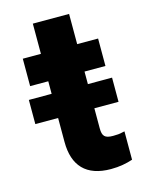

<svg xmlns="http://www.w3.org/2000/svg" viewBox="-104 -723 609 798"><g transform="rotate(-15 200.5 -324.0)"><path d="M18 -252H116V-149C116 -46 168 10 274 10C311 10 341 4 368 -5V-127L358 -125C347 -122 334 -121 318 -121C282 -121 272 -132 272 -166V-252H376V-356H272V-410H362V-528H272V-658H116V-528H38V-410H116V-356H18Z"/></g></svg>

Font: Asimov Pro
Style: Blk
Weight: 900
Designer: Google
Version: Version 2.000980; 2014